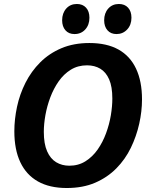

<svg xmlns="http://www.w3.org/2000/svg" viewBox="-20 -932 757 964"><path d="M315 12Q229 12 170.5 -21Q112 -54 82 -117.5Q52 -181 52 -273Q52 -333 65.5 -396Q79 -459 108 -516.5Q137 -574 182 -619Q227 -664 288.5 -690Q350 -716 429 -716Q516 -716 574.5 -683.5Q633 -651 663 -587.5Q693 -524 693 -433Q693 -373 679 -310.5Q665 -248 637 -190Q609 -132 564 -86.5Q519 -41 457.5 -14.5Q396 12 315 12ZM328 -100Q374 -100 409.5 -122.5Q445 -145 470.5 -181.5Q496 -218 512.5 -263Q529 -308 536.5 -353Q544 -398 544 -437Q544 -497 528 -533.5Q512 -570 483.5 -587Q455 -604 417 -604Q371 -604 335.5 -582Q300 -560 274.5 -523.5Q249 -487 232.5 -443Q216 -399 208 -354Q200 -309 200 -270Q200 -210 216.5 -172.5Q233 -135 262 -117.5Q291 -100 328 -100ZM565 -761Q536 -761 519.5 -780Q503 -799 503 -830Q503 -866 523.5 -889Q544 -912 577 -912Q606 -912 623 -893.5Q640 -875 640 -843Q640 -807 618.5 -784Q597 -761 565 -761ZM354 -761Q325 -761 308.5 -780Q292 -799 292 -830Q292 -866 312.5 -889Q333 -912 366 -912Q395 -912 412 -893.5Q429 -875 429 -843Q429 -807 408 -784Q387 -761 354 -761Z"/></svg>

Font: Bitter Thin
Style: Bold Italic
Weight: 700
Italic angle: -9°
Version: Version 3.021